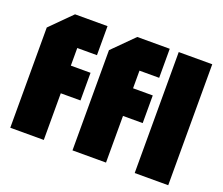

<svg xmlns="http://www.w3.org/2000/svg" viewBox="-116 -872 1210 1044"><g transform="rotate(20 489.0 -350.0)"><path d="M32 0V-580L152 -700H340V-532H226V-430H340V-270H226V0ZM392 0V-580L512 -700H700V-532H586V-430H700V-270H586V0ZM752 0V-700H946V0Z"/></g></svg>

Font: Tektur Condensed ExtraBold
Style: Regular
Weight: 800
Width: 3
Designer: Adam Jagosz
Foundry: Adam Jagosz
Version: Version 1.005;gftools[0.9.30]